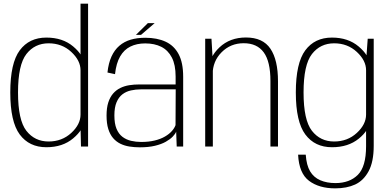

<svg xmlns="http://www.w3.org/2000/svg" viewBox="-20 -805 2144 1055"><path d="M425 0H464V-785H422.5V-105.5ZM235 4Q324 4 381.8 -44.5Q439.5 -93 439.5 -139L422.5 -175.5Q422.5 -121.5 371.5 -74.5Q320.5 -27.5 247 -27.5Q171 -27.5 125 -86.2Q79 -145 79 -297Q79 -449 125 -508Q171 -567 247 -567Q320.5 -567 371.5 -519.8Q422.5 -472.5 422.5 -419L439.5 -455Q439.5 -501.5 381.8 -550Q324 -598.5 235 -598.5Q140.5 -598.5 88.5 -528.5Q36.5 -458.5 36.5 -297Q36.5 -136 88.5 -66Q140.5 4 235 4Z M748.5 4.5Q796 4.5 831.5 -4Q867 -12.5 891.2 -26.2Q915.5 -40 929.5 -54.8Q943.5 -69.5 948 -81.5L951 0H986.5V-383.5Q986.5 -460.5 961.5 -507.5Q936.5 -554.5 889.8 -576Q843 -597.5 778 -597.5Q734 -597.5 698.2 -587Q662.5 -576.5 635.8 -553.5Q609 -530.5 592.5 -494.2Q576 -458 570.5 -406.5L612 -397.5Q618.5 -457.5 640 -494.8Q661.5 -532 696.5 -549.2Q731.5 -566.5 778 -566.5Q829 -566.5 866.2 -547.8Q903.5 -529 924.2 -489Q945 -449 945 -384.5V-341H745.5Q716.5 -341 690 -336.8Q663.5 -332.5 641 -321.5Q618.5 -310.5 601.5 -291Q584.5 -271.5 575 -242Q565.5 -212.5 565.5 -170Q565.5 -126.5 575 -96.2Q584.5 -66 601.5 -46.2Q618.5 -26.5 641.5 -15.2Q664.5 -4 691.5 0.2Q718.5 4.5 748.5 4.5ZM756 -25Q727 -25 700.2 -31.2Q673.5 -37.5 652.8 -53.2Q632 -69 620.2 -97.5Q608.5 -126 608.5 -171Q608.5 -215 620.5 -243.2Q632.5 -271.5 653 -287Q673.5 -302.5 699.8 -308.2Q726 -314 754 -314H945.5L944.5 -117.5Q939 -101.5 924.5 -85Q910 -68.5 886.5 -54.8Q863 -41 830.2 -33Q797.5 -25 756 -25ZM727 -613.5H755L830 -678H792.5Z M1107.5 0H1149.5V-464.5L1142 -592H1107.5ZM1466 0H1507.5V-358.5Q1507.5 -475.5 1466 -537.2Q1424.5 -599 1331.5 -599Q1243.5 -599 1186 -544.8Q1128.5 -490.5 1128.5 -423L1148.5 -396.5Q1148.5 -468.5 1197.8 -518Q1247 -567.5 1319 -567.5Q1392.5 -567.5 1429.2 -517.2Q1466 -467 1466 -360Z M1822 230Q1885.5 230 1931.5 208.8Q1977.5 187.5 2005.5 135.8Q2033.5 84 2033.5 -4V-592H2000.5L1991.5 -467V-1.5Q1991.5 111 1946 156Q1900.5 201 1823 201Q1776 201 1740 185.5Q1704 170 1684 136.5Q1664 103 1660 45H1618Q1623 147 1678 188.5Q1733 230 1822 230ZM1804.5 4Q1893.5 4 1951.5 -43.2Q2009.5 -90.5 2009.5 -139L1991.5 -175.5Q1991.5 -121.5 1940.5 -74.5Q1889.5 -27.5 1816 -27.5Q1740 -27.5 1694 -86.2Q1648 -145 1648 -297Q1648 -449 1694 -508Q1740 -567 1816 -567Q1889.5 -567 1940.5 -519.8Q1991.5 -472.5 1991.5 -419L2008.5 -454.5Q2008.5 -500.5 1950.8 -549.5Q1893 -598.5 1804 -598.5Q1709.5 -598.5 1657.5 -528.5Q1605.5 -458.5 1605.5 -297Q1605.5 -136 1657.8 -66Q1710 4 1804.5 4Z"/></svg>

Font: Anybody UltraCondensed Thin ExtraLight
Style: Regular
Weight: 250
Version: Version 1.111